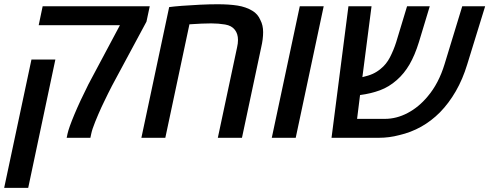

<svg xmlns="http://www.w3.org/2000/svg" viewBox="-63 -661 2347 921"><path d="M256.8 0Q257.8 -4.4 258.8 -9Q259.8 -13.7 260.7 -18.6Q267.1 -47.9 293.9 -112.1Q320.8 -176.3 361.3 -256.8Q364.3 -262.2 366.5 -266.4Q368.7 -270.5 370.1 -273.4L512.2 -540H122.6L141.6 -630.9H655.3L639.6 -557.1L486.3 -272Q482.4 -265.1 473.6 -248.3Q464.8 -231.4 454.8 -211.2Q444.8 -190.9 436.3 -173.1Q427.7 -155.3 423.8 -147Q408.2 -112.8 393.6 -76.7Q378.9 -40.5 374.5 -18.6L370.6 0ZM-43 240.2 87.9 -375.5H202.6L72.3 240.2Z M615.2 0 748.5 -627Q769.5 -629.9 809.8 -633.1Q850.1 -636.2 896.2 -638.4Q942.4 -640.6 981.4 -640.6Q1036.1 -640.6 1076.4 -634.3Q1116.7 -627.9 1147.5 -609.4Q1173.8 -593.8 1186 -564.9Q1199.2 -540 1199.2 -506.8Q1199.2 -473.1 1189.9 -433.6L1097.7 0H981.9L1074.2 -433.6Q1078.6 -452.1 1078.6 -469.2Q1078.6 -499 1063.5 -518.1Q1048.3 -538.1 1016.6 -543.5Q984.9 -548.8 950.2 -548.8Q909.7 -548.8 845.7 -544.4L730 0Z M1240.7 0 1375 -630.9H1489.7L1355.5 0Z M1527.3 0 1608.4 -630.9H1719.2L1675.3 -291Q1705.6 -297.9 1725.3 -306.9Q1745.1 -315.9 1762.7 -330.6Q1790 -352.1 1807.6 -386.2Q1825.2 -420.4 1837.4 -458.5L1889.6 -630.9H1998.5L1946.8 -460Q1927.2 -396.5 1901.6 -352.3Q1876 -308.1 1840.3 -276.9Q1803.2 -244.1 1759.8 -228Q1716.3 -211.9 1664.1 -205.1L1649.9 -90.8H1783.2Q1838.9 -90.8 1892.3 -118.9Q1945.8 -147 1988.3 -198.2Q2041.5 -260.7 2069.8 -354L2154.3 -630.9H2264.2L2178.2 -352.1Q2156.7 -281.2 2123.5 -223.6Q2090.3 -166 2047.4 -122.1Q1964.4 -38.6 1851.6 -12.7Q1804.2 0 1753.9 0Z"/></svg>

Font: Open Sans SemiBold
Style: Italic
Weight: 600
Italic angle: -12°
Designer: Monotype Design Team
Foundry: Monotype Imaging Inc.
Version: Version 3.003; ttfautohint (v1.8.4)